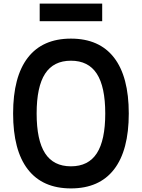

<svg xmlns="http://www.w3.org/2000/svg" viewBox="-20 -1032 790 1069"><path d="M375 17Q217 17 135 -89Q53 -195 53 -400Q53 -605 135 -711Q217 -817 375 -817Q533 -817 615 -711Q697 -605 697 -400Q697 -195 615 -89Q533 17 375 17ZM375 -106Q472 -106 519 -178.5Q566 -251 566 -400Q566 -549 519 -621.5Q472 -694 375 -694Q278 -694 231 -621.5Q184 -549 184 -400Q184 -251 231 -178.5Q278 -106 375 -106ZM201 -914V-1012H549V-914Z"/></svg>

Font: Martian Mono SemiExpanded Medium
Style: Regular
Weight: 500
Width: 6
Designer: Roman Shamin
Foundry: Evil Martians
Version: Version 1.000